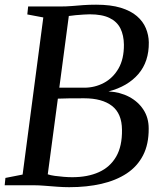

<svg xmlns="http://www.w3.org/2000/svg" viewBox="-24 -770 676 798"><path d="M263.5 8Q239.5 8 213 6Q186.5 4 161.5 2Q136.5 0 117 0H-4.5L-1.5 -30.5L70 -44.5L156 -697.5L89.5 -710L93 -743H224Q252 -743 275.5 -745Q299 -747 322.8 -748.8Q346.5 -750.5 375.5 -750.5Q436 -750.5 477.8 -737.8Q519.5 -725 545 -703Q570.5 -681 582.2 -652.8Q594 -624.5 594.5 -594Q595.5 -514 551 -462.2Q506.5 -410.5 427 -390Q475 -387.5 512.8 -367.5Q550.5 -347.5 572.2 -314Q594 -280.5 594 -236Q594.5 -171 570.8 -124.8Q547 -78.5 502.8 -49.2Q458.5 -20 397.8 -6Q337 8 263.5 8ZM276 -33.5Q340.5 -33.5 387 -54.5Q433.5 -75.5 458.8 -119Q484 -162.5 483 -230.5Q482.5 -298 441.5 -329.8Q400.5 -361.5 325.5 -361.5Q287 -361.5 261.8 -361.2Q236.5 -361 216.5 -360L174.5 -45.5Q186 -41.5 204 -39Q222 -36.5 241.5 -35Q261 -33.5 276 -33.5ZM222.5 -405.5Q245 -405 272.2 -405.5Q299.5 -406 326 -405.5Q370 -405.5 407.8 -425.5Q445.5 -445.5 468.5 -485.2Q491.5 -525 491 -584.5Q490.5 -623.5 476.5 -651.8Q462.5 -680 431.5 -695.2Q400.5 -710.5 349 -710.5Q340 -710.5 324.2 -709.5Q308.5 -708.5 291.2 -707Q274 -705.5 262 -703.5Z"/></svg>

Font: Merriweather 72pt
Style: Italic
Weight: 400
Italic angle: -7.8°
Version: Version 2.101